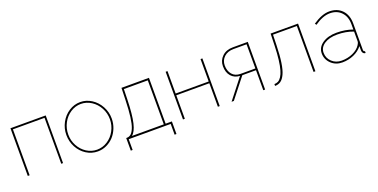

<svg xmlns="http://www.w3.org/2000/svg" viewBox="-20 -1187 3864 1964"><g transform="rotate(-20 1911.5 -205.0)"><path d="M84 0V-519H467.8V0H448.2V-500H104V0Z M597.7 -257.8Q597.7 -329.6 631.3 -391.6Q665 -453.6 721.9 -490.2Q778.8 -526.9 844.7 -526.9Q910.6 -526.9 967.5 -490.2Q1024.4 -453.6 1058.1 -391.6Q1091.8 -329.6 1091.8 -257.8Q1091.8 -204.6 1072.3 -155Q1052.7 -105.5 1019.5 -69.3Q986.3 -33.2 940.7 -11.7Q895 9.8 844.7 9.8Q777.3 9.8 720.5 -26.6Q663.6 -63 630.6 -124.8Q597.7 -186.5 597.7 -257.8ZM1071.8 -258.8Q1071.8 -324.7 1041 -381.8Q1010.3 -439 957.8 -472.9Q905.3 -506.8 844.7 -506.8Q784.2 -506.8 731.7 -472.7Q679.2 -438.5 648.4 -380.6Q617.7 -322.8 617.7 -255.9Q617.7 -189.9 648.2 -133.3Q678.7 -76.7 730.7 -43.2Q782.7 -9.8 843.8 -9.8Q904.8 -9.8 957.3 -43.7Q1009.8 -77.6 1040.8 -135Q1071.8 -192.4 1071.8 -258.8Z M1162.6 117.2V-20H1169.9Q1195.8 -20 1215.1 -36.9Q1234.4 -53.7 1250.5 -93.8Q1266.6 -133.8 1276.1 -207.5Q1285.6 -281.2 1288.6 -388.2L1292.5 -519H1591.8V-20H1659.7V117.2H1639.6V0H1182.6V117.2ZM1224.6 -20H1571.8V-499H1311.5L1308.6 -388.2Q1304.2 -222.7 1283.4 -135.7Q1262.7 -48.8 1224.6 -20Z M1773.4 0V-519H1793.5V-274.9H2153.3V-519H2173.3V0H2153.3V-255.9H1793.5V0Z M2302.2 0 2474.1 -219.2Q2414.1 -222.2 2378.7 -262.7Q2343.3 -303.2 2343.3 -372.1Q2343.3 -433.6 2387.5 -476.3Q2431.6 -519 2504.4 -519H2667.5V0H2647.5V-217.8H2498.5L2327.1 0ZM2487.3 -236.8H2647.5V-500H2504.4Q2441.4 -500 2402.3 -463.9Q2363.3 -427.7 2363.3 -372.1Q2363.3 -313.5 2395.3 -275.1Q2427.2 -236.8 2487.3 -236.8Z M2775.9 0V-20Q2799.3 -20 2817.9 -30Q2836.4 -40 2853.3 -65.4Q2870.1 -90.8 2881.8 -131.8Q2893.6 -172.9 2901.6 -237.5Q2909.7 -302.2 2912.1 -388.2L2916 -519H3214.8V0H3194.8V-500H2935.1L2932.1 -388.2Q2929.2 -276.9 2917.7 -200.4Q2906.2 -124 2885.7 -80.6Q2865.2 -37.1 2838.6 -18.6Q2812 0 2775.9 0Z M3337.9 -148.9Q3337.9 -214.4 3397.7 -255.6Q3457.5 -296.9 3551.8 -296.9Q3647.9 -296.9 3725.6 -268.1V-327.1Q3725.6 -408.2 3679 -457.5Q3632.3 -506.8 3555.7 -506.8Q3478.5 -506.8 3387.7 -442.9L3376 -459Q3475.6 -526.9 3555.7 -526.9Q3642.6 -526.9 3694.1 -472.9Q3745.6 -418.9 3745.6 -327.1V-40Q3745.6 -20 3761.7 -20V0Q3751 0 3748 -2Q3738.3 -5.4 3731.9 -16.4Q3725.6 -27.3 3725.6 -40V-87.9Q3689.9 -41.5 3631.8 -15.9Q3573.7 9.8 3505.9 9.8Q3435.1 9.8 3386.5 -36.1Q3337.9 -82 3337.9 -148.9ZM3710.9 -102.1Q3725.6 -123.5 3725.6 -143.1V-246.1Q3646 -276.9 3551.8 -276.9Q3464.4 -276.9 3411.1 -241.7Q3357.9 -206.5 3357.9 -148.9Q3357.9 -90.3 3400.6 -50Q3443.4 -9.8 3505.9 -9.8Q3572.3 -9.8 3627.9 -34.9Q3683.6 -60.1 3710.9 -102.1Z"/></g></svg>

Font: Rawline Thin
Style: Regular
Weight: 250
Designer: Matt McInerney, Pablo Impallari, Rodrigo Fuenzalida
Foundry: Matt McInerney, Pablo Impallari, Rodrigo Fuenzalida
Version: Version 4.020;PS 004.020;hotconv 1.0.88;makeotf.lib2.5.64775